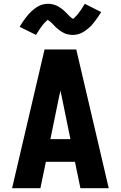

<svg xmlns="http://www.w3.org/2000/svg" viewBox="-20 -997 640 1017"><path d="M44 0 216 -735H384L556 0H406L377 -140H223L194 0ZM247 -260H353L306 -490Q304 -497 302.5 -504Q301 -511 300 -518Q299 -511 297.5 -504Q296 -497 294 -490ZM365 -812Q360 -812 355 -812.5Q350 -813 345 -814Q340 -815 335.5 -816Q331 -817 326 -819Q321 -821 316.5 -823.5Q312 -826 308 -828Q304 -830 299.5 -833.5Q295 -837 291 -840Q287 -843 283 -846.5Q279 -850 275.5 -853Q272 -856 269.5 -859Q267 -862 262.5 -866.5Q258 -871 254 -875Q250 -879 246.5 -882Q243 -885 238.5 -887.5Q234 -890 234 -893H235L232 -891Q229 -889 226.5 -886.5Q224 -884 221.5 -881.5Q219 -879 217.5 -877.5Q216 -876 214.5 -874.5Q213 -873 211.5 -871Q210 -869 208 -867Q206 -865 204.5 -862.5Q203 -860 201 -857.5Q199 -855 197 -852.5Q195 -850 193 -847Q191 -844 189 -841Q187 -838 185 -834.5Q183 -831 180.5 -827.5Q178 -824 175.5 -820Q173 -816 171 -812L84 -855Q92 -869 100 -880.5Q108 -892 115.5 -902Q123 -912 130.5 -920.5Q138 -929 146 -936.5Q154 -944 164.5 -952Q175 -960 186 -965.5Q197 -971 209.5 -974Q222 -977 235 -977Q240 -977 245 -976.5Q250 -976 255 -975Q260 -974 264.5 -972.5Q269 -971 274 -969.5Q279 -968 283.5 -965.5Q288 -963 292 -960.5Q296 -958 300.5 -955Q305 -952 309 -949Q313 -946 317 -942.5Q321 -939 324.5 -935.5Q328 -932 330.5 -929.5Q333 -927 337.5 -922.5Q342 -918 346 -914Q350 -910 353.5 -906.5Q357 -903 361.5 -901Q366 -899 366 -896Q366 -895 366 -895Q366 -895 365 -895Q365 -896 368 -898Q371 -900 373.5 -902.5Q376 -905 378.5 -907.5Q381 -910 382.5 -911.5Q384 -913 385.5 -914.5Q387 -916 388.5 -918Q390 -920 392 -922Q394 -924 395.5 -926.5Q397 -929 399 -931.5Q401 -934 403 -936.5Q405 -939 407 -942Q409 -945 411 -948Q413 -951 415 -954.5Q417 -958 419.5 -961.5Q422 -965 424.5 -969Q427 -973 429 -977L516 -933Q508 -920 500 -908.5Q492 -897 484.5 -887Q477 -877 469.5 -868Q462 -859 454 -852Q446 -845 435.5 -837Q425 -829 414 -823.5Q403 -818 390.5 -815Q378 -812 365 -812Z"/></svg>

Font: Iosevka Aile Heavy
Style: Regular
Weight: 900
Designer: Belleve Invis
Foundry: Belleve Invis
Version: Version 31.1.0; ttfautohint (v1.8.4)